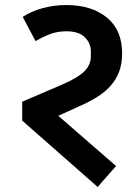

<svg xmlns="http://www.w3.org/2000/svg" viewBox="-20 -719 537 761"><path d="M68 -241V-316L227 -384Q291 -412 315.5 -437.5Q340 -463 340 -495V-516Q340 -548 316 -571.5Q292 -595 243 -595Q208 -595 179 -584Q150 -573 121 -556L70 -652Q105 -675 150 -687Q195 -699 243 -699Q343 -699 403.5 -649.5Q464 -600 464 -508Q464 -466 452 -434.5Q440 -403 417.5 -378Q395 -353 362.5 -333Q330 -313 288 -295L211 -260L440 -61L367 22Z"/></svg>

Font: IBM Plex Sans Devanagari SemiBold
Style: Regular
Weight: 600
Designer: Mike Abbink, Paul van der Laan, Pieter van Rosmalen, Erin McLaughlin
Foundry: Bold Monday
Version: Version 1.1